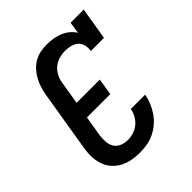

<svg xmlns="http://www.w3.org/2000/svg" viewBox="-206 -873 1012 1012"><g transform="rotate(-45 300.0 -367.5)"><path d="M254 8Q231 8 208 5Q185 2 164.5 -5Q144 -12 126 -24Q108 -36 94 -52.5Q80 -69 71.5 -89Q63 -109 59.5 -131Q56 -153 57 -176Q58 -199 62 -222L117 -557Q121 -580 128 -603.5Q135 -627 147 -649Q159 -671 176 -690Q193 -709 215 -721.5Q237 -734 261 -738.5Q285 -743 308 -743Q332 -743 355.5 -739Q379 -735 400 -726.5Q421 -718 438.5 -703.5Q456 -689 468 -670L478 -735H576L546 -554H448Q452 -574 447.5 -594Q443 -614 429 -627Q415 -640 395 -645.5Q375 -651 355 -651Q340 -651 324.5 -648.5Q309 -646 294.5 -640Q280 -634 267 -623.5Q254 -613 245 -599.5Q236 -586 230.5 -571.5Q225 -557 223 -542L202 -414H375L360 -321H186L167 -207Q164 -184 165.5 -161Q167 -138 178 -120Q189 -102 210 -93Q231 -84 254 -84Q275 -84 297 -90.5Q319 -97 337 -112Q355 -127 366 -147Q377 -167 381 -189H488Q483 -162 472.5 -136.5Q462 -111 446 -87.5Q430 -64 408 -45Q386 -26 360 -13.5Q334 -1 307 3.5Q280 8 254 8Z"/></g></svg>

Font: Iosevka Slab SmBdExObl
Style: Regular
Weight: 600
Width: 7
Italic angle: -9°
Monospace: yes
Designer: Belleve Invis
Foundry: Belleve Invis
Version: Version 11.1.0; ttfautohint (v1.8.3)